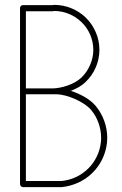

<svg xmlns="http://www.w3.org/2000/svg" viewBox="-20 -768 501 786"><path d="M196 -406H86V-722H197C199 -723 201 -723 203 -723C244 -723 284 -706 313 -678C344 -649 362 -607 362 -564C362 -521 343 -479 313 -450C283 -422 232 -407 196 -406ZM211 -382C253 -382 324 -352 353 -318C379 -287 394 -245 394 -204C394 -198 394 -192 393 -186C389 -146 370 -106 341 -78C312 -49 273 -31 232 -27H86V-382ZM270 -396C293 -405 315 -417 330 -432C366 -466 387 -514 387 -564C387 -614 366 -662 331 -696C297 -729 250 -748 203 -748C200 -748 198 -748 196 -747H74C67 -747 62 -742 62 -735V-15C62 -8 67 -2 74 -2H233C280 -7 325 -27 358 -60C392 -93 413 -137 418 -184C418 -190 419 -197 419 -204C419 -251 402 -298 372 -334C349 -362 308 -384 270 -396Z"/></svg>

Font: LS
Style: Light
Weight: 300
Designer: BSozoo
Foundry: BSozoo
Version: Version 001.000